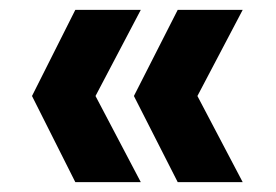

<svg xmlns="http://www.w3.org/2000/svg" viewBox="-20 -490 561 390"><path d="M133 -120 45 -295 133 -470H266L174 -295L266 -120ZM341 -120 252 -295 341 -470H473L381 -295L473 -120Z"/></svg>

Font: MSTAGE SemiBold
Style: Regular
Weight: 600
Designer: Ninad Kale (Devanagari), Jonny Pinhorn (Latin)
Foundry: Indian Type Foundry
Version: 4.004